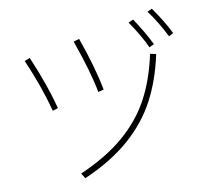

<svg xmlns="http://www.w3.org/2000/svg" viewBox="-92 -970 1184 1087"><g transform="rotate(-10 500.0 -427.0)"><path d="M918 -696Q874 -785 822 -854L849 -867Q911 -779 944 -710ZM798 -654Q765 -727 706 -812L734 -825Q792 -738 826 -667ZM469 -455Q446 -578 381 -760L414 -770Q476 -596 501 -463ZM197 -395Q157 -545 89 -700L120 -712Q192 -545 228 -405ZM293 -17Q449 -85 549.5 -172Q650 -259 707.5 -367Q765 -475 795 -617L829 -610Q798 -464 738 -351Q678 -238 574 -147Q470 -56 312 13Z"/></g></svg>

Font: IBM Plex Sans JP ExtraLight
Style: Regular
Weight: 200
Designer: Mike Abbink; Paul van der Laan; Pieter van Rosmalen; Wujin Sim; Yejin Wi; Jinhee Kim; Boomi Park; Yona Kim; Kichan Ma
Foundry: Sandoll Inc.
Version: Version 1.001